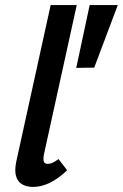

<svg xmlns="http://www.w3.org/2000/svg" viewBox="-20 -731 485 758"><path d="M111 7Q86 7 68 -3Q50 -13 43.5 -35Q37 -57 44 -92L180 -711H283L154 -124Q150 -106 152.5 -95Q155 -84 169 -84Q177 -84 186.5 -88Q196 -92 211 -103L245 -59Q211 -26 177 -9.5Q143 7 111 7ZM352 -464 281 -463 334 -711H445Z"/></svg>

Font: Ysabeau Office
Style: Bold Italic
Weight: 700
Italic angle: -12°
Designer: Christian Thalmann (Catharsis Fonts)
Version: Version 2.001;gftools[0.9.30]; featfreeze: tnum,lnum,ss02